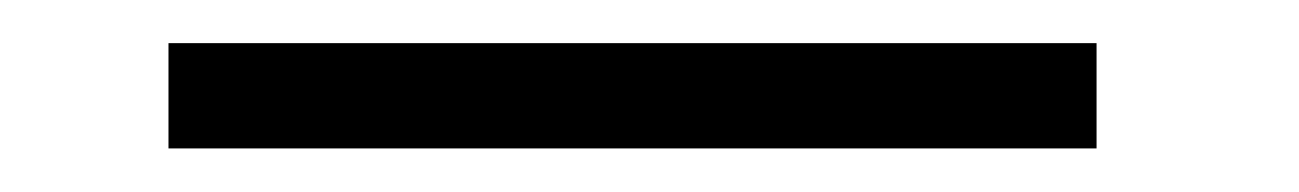

<svg xmlns="http://www.w3.org/2000/svg" viewBox="-20 -20 602 89"><path d="M488.3 0V48.8H58.1V0Z"/></svg>

Font: Battambang Light
Style: Regular
Weight: 300
Designer: Danh Hong
Version: Version 8.002; ttfautohint (v1.8.3)